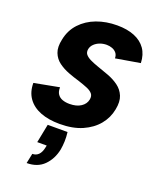

<svg xmlns="http://www.w3.org/2000/svg" viewBox="-181 -808 981 1220"><g transform="rotate(20 309.0 -197.5)"><path d="M330 38Q334 70 333 100Q332 130 327 158Q313 225 269.5 268.5Q226 312 153 312L167 245Q192 245 208.5 228.5Q225 212 232 178L235 164H171L196 38ZM188 -213Q187 -184 199 -166.5Q211 -149 232 -141.5Q253 -134 280 -134Q327 -134 356.5 -153.5Q386 -173 392 -204Q397 -229 384.5 -244Q372 -259 346.5 -269.5Q321 -280 287 -291Q249 -302 211 -316.5Q173 -331 142.5 -353.5Q112 -376 98 -412Q84 -448 96 -502Q109 -568 152 -614Q195 -660 258 -683.5Q321 -707 396 -707Q464 -707 513 -687Q562 -667 589 -628.5Q616 -590 618 -533L453 -505Q453 -527 441.5 -541Q430 -555 412 -561.5Q394 -568 375 -568Q351 -568 329.5 -560Q308 -552 292.5 -537Q277 -522 273 -502Q269 -480 280.5 -466Q292 -452 314.5 -441Q337 -430 366 -420Q404 -407 444.5 -392Q485 -377 517 -353.5Q549 -330 564 -293.5Q579 -257 568 -202Q557 -143 518.5 -96Q480 -49 416.5 -21Q353 7 264 7Q189 7 134 -14.5Q79 -36 49 -78Q19 -120 19 -181Z"/></g></svg>

Font: Albert Sans Black
Style: Italic
Weight: 900
Italic angle: -11.25°
Designer: Andreas Rasmussen
Foundry: a.Foundry
Version: Version 1.025